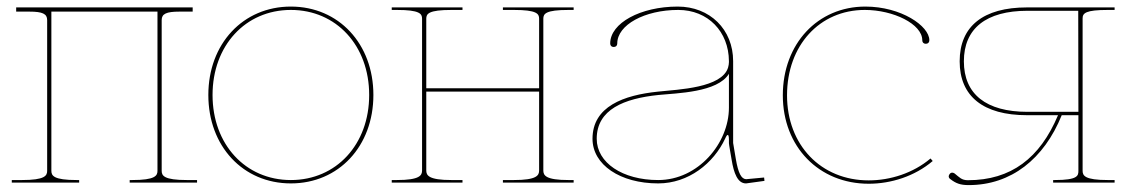

<svg xmlns="http://www.w3.org/2000/svg" viewBox="-20 -542 3352 570"><path d="M552 -520H28V-507.5H67.5C106 -507.5 120 -501 120 -482.5V-35C120 -20.5 113.5 -7.5 45 -7.5H15V0H215V-7.5H207.5C139 -7.5 132.5 -20.5 132.5 -35V-507.5H447.5V-35C447.5 -20.5 441 -7.5 372.5 -7.5H365V0H565V-7.5H535C466.5 -7.5 460 -20.5 460 -35V-482.5C460 -501 474 -507.5 512.5 -507.5H552Z M843.5 -522.5C701.5 -522.5 598.5 -412 598.5 -260C598.5 -108 701.5 2.5 843.5 2.5C985.5 2.5 1088.5 -108 1088.5 -260C1088.5 -412 985.5 -522.5 843.5 -522.5ZM843.5 -512.5C978.5 -512.5 1076 -406.5 1076 -260C1076 -113.5 978.5 -7.5 843.5 -7.5C708.5 -7.5 611 -113.5 611 -260C611 -406.5 708.5 -512.5 843.5 -512.5Z M1143 -520V-512.5H1158C1226.5 -512.5 1233 -501 1233 -486.5V-36C1233 -21.5 1226.5 -7.5 1158 -7.5H1143V0H1353V-7.5H1320.5C1252 -7.5 1245.5 -21.5 1245.5 -36V-270H1580.5V-36C1580.5 -21.5 1574 -7.5 1505.5 -7.5H1473V0H1683V-7.5H1668C1599.5 -7.5 1593 -21.5 1593 -36V-486.5C1593 -501 1599.5 -512.5 1668 -512.5H1683V-520H1473V-512.5H1505.5C1574 -512.5 1580.5 -501 1580.5 -486.5V-280H1245.5V-486.5C1245.5 -501 1252 -512.5 1320.5 -512.5H1353V-520Z M2144 -323V-222.5C2144 -116.5 2052.5 -7.5 1934 -7.5C1828 -7.5 1751.5 -59 1751.5 -130C1751.5 -217.5 1833.5 -249.5 1934.5 -260C1989.5 -265.5 2110.5 -267.5 2144 -323ZM1992 -522.5C1881.5 -522.5 1791.5 -473.5 1791.5 -413C1791.5 -406.5 1795.5 -402.5 1802 -402.5C1808.5 -402.5 1812.5 -406.5 1812.5 -413C1812.5 -468 1893.5 -512.5 1993.5 -512.5C2082 -512.5 2143.5 -448 2144 -360.5V-357.5C2144 -352.5 2143 -347 2141.5 -341.5C2123 -281 1995.5 -276.5 1933.5 -270C1831.5 -259.5 1739 -226 1739 -130C1739 -53 1821 2.5 1934 2.5C2024 2.5 2098.5 -57 2133 -131C2136 -138 2138.5 -141.5 2140.5 -141.5C2142.5 -141.5 2144 -137 2144 -128V-117C2144 -113 2149.5 -83.5 2152 -68C2158.5 -27.5 2170 2.5 2194.5 2.5H2195L2249.5 -5L2248.5 -15L2195 -10C2181 -10.5 2171.5 -28 2164.5 -70L2156.5 -117.5V-360.5C2156.5 -454.5 2087.5 -522.5 1992 -522.5Z M2547.5 -512.5C2632.5 -512.5 2718 -470.5 2718 -422.5C2718 -416 2722 -412 2728.5 -412C2735 -412 2739 -416 2739 -422.5C2739 -465 2655 -522.5 2549 -522.5C2407.5 -522.5 2304 -412 2304 -259C2304 -106.5 2411 3.5 2559 3.5C2625 3.5 2695.5 -18.5 2749 -64L2742.5 -71.5C2691 -28 2623 -6.5 2559 -6.5C2416.5 -6.5 2316.5 -112 2316.5 -259C2316.5 -407 2413 -512.5 2547.5 -512.5Z M3181.5 -210H3030.5C2907.5 -210 2841.5 -262.5 2841.5 -360C2841.5 -457.5 2907.5 -510 3030.5 -510H3181ZM3289 -520H3029C2899 -520 2829 -464 2829 -360C2829 -256 2899 -200 3029 -200H3121C3067.5 -72.5 2981.5 -7 2853.5 -7C2834.5 -7 2828.5 -15.5 2814 -27C2812 -28.5 2809 -29.5 2807 -29.5C2804 -29.5 2801 -28 2799 -25C2797.5 -23 2796.5 -20.5 2796.5 -18.5C2796.5 -15.5 2798 -12.5 2801 -10.5C2818 2.5 2831 7.5 2856 7.5C2981.5 7.5 3079.5 -70 3132 -200H3181.5V-35C3181.5 -20.5 3180 -7.5 3111.5 -7.5H3106.5V0H3289V-7.5H3269C3200.5 -7.5 3194 -20.5 3194 -35V-487.5C3194 -503 3203 -512.5 3269 -512.5H3289Z"/></svg>

Font: Znikomit
Style: Regular
Weight: 100
Designer: gluk
Foundry: gluk
Version: Version 0.55